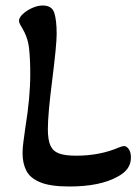

<svg xmlns="http://www.w3.org/2000/svg" viewBox="-20 -665 506 698"><path d="M232 13Q164 13 127 -2Q90 -17 76 -44Q62 -71 62 -108Q62 -126 65 -148.5Q68 -171 72 -200Q90 -310 90 -395Q90 -451 85.5 -490.5Q81 -530 59 -566Q55 -572 52 -578.5Q49 -585 49 -589Q49 -601 63 -614Q77 -627 97 -636Q117 -645 135 -645Q169 -645 177.5 -618Q186 -591 186 -541Q186 -522 182 -480.5Q178 -439 170 -375Q162 -313 158 -268Q154 -223 154 -196Q154 -156 163.5 -135.5Q173 -115 195 -107Q217 -99 257 -99Q300 -99 339 -106.5Q378 -114 415 -130Q420 -132 424 -133Q428 -134 431 -134Q440 -134 448 -123Q456 -112 456 -92Q456 -48 408 -23Q344 13 232 13Z"/></svg>

Font: Akaya Telivigala
Style: Regular
Weight: 400
Designer: Vaishnavi Murthy Yerkadithaya, Juan Luis Blanco Aristondo
Version: Version 1.002; ttfautohint (v1.8.3)